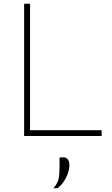

<svg xmlns="http://www.w3.org/2000/svg" viewBox="-20 -733 606 1035"><path d="M110 0Q110 -61 110 -117Q110 -173 110 -238V-475Q110 -540.5 110 -596.5Q110 -652.5 110 -713H142Q142 -652.5 142 -596.5Q142 -540.5 142 -475V-242Q142 -177 142 -121Q142 -65 142 -4L126 -31H250Q311.5 -31 358.5 -31Q405.5 -31 445.8 -31Q486 -31 528 -31V0ZM268 282Q290.5 255.5 295.8 231.2Q301 207 301 165Q301 153 301 140.5Q301 128 301 116L322 115Q338.5 115.5 346.2 127Q354 138.5 354 156Q354 177.5 346 201Q338 224.5 323.8 245.5Q309.5 266.5 291 281Z"/></svg>

Font: Commissioner Thin
Style: Regular
Weight: 100
Designer: Kostas Bartsokas
Foundry: Kostas Bartsokas
Version: Version 1.001;gftools[0.9.23]